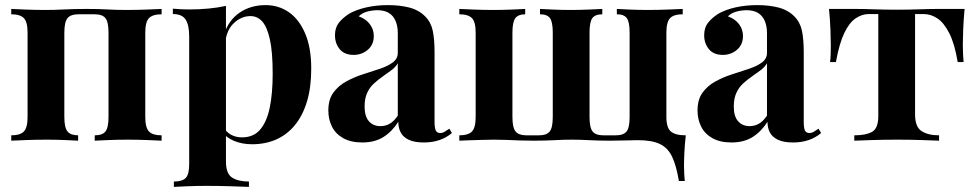

<svg xmlns="http://www.w3.org/2000/svg" viewBox="-20 -551 3824 752"><path d="M613 -516V-495Q578 -495 563.5 -480Q549 -465 549 -423V-93Q549 -51 563.5 -36Q578 -21 613 -21V0Q594 -1 556 -2.5Q518 -4 481 -4Q443 -4 406.5 -2.5Q370 -1 351 0V-21Q381 -21 393 -36Q405 -51 405 -93V-423Q405 -465 393 -480Q381 -495 351 -495H286Q257 -495 244.5 -480Q232 -465 232 -423V-93Q232 -51 244.5 -36Q257 -21 286 -21V0Q268 -1 233.5 -2.5Q199 -4 162 -4Q124 -4 84 -2.5Q44 -1 24 0V-21Q59 -21 73.5 -36Q88 -51 88 -93V-423Q88 -465 73.5 -480Q59 -495 24 -495V-516Q43 -515 81.5 -513.5Q120 -512 156 -512Q195 -512 232.5 -514Q270 -516 318 -516Q367 -516 400.5 -514Q434 -512 475 -512Q514 -512 553.5 -513.5Q593 -515 613 -516Z M865 -528V82Q865 129 889 144.5Q913 160 955 160V181Q929 180 883.5 178.5Q838 177 787 177Q750 177 714.5 178.5Q679 180 661 181V160Q694 160 707.5 146Q721 132 721 92V-408Q721 -453 707 -474.5Q693 -496 657 -496V-517Q689 -514 719 -514Q760 -514 797 -517.5Q834 -521 865 -528ZM1020 -531Q1071 -531 1111 -503.5Q1151 -476 1175 -420.5Q1199 -365 1199 -282Q1199 -209 1182.5 -154Q1166 -99 1135.5 -61.5Q1105 -24 1062.5 -5Q1020 14 967 14Q928 14 896 0.5Q864 -13 847 -38L857 -51Q867 -33 885.5 -23Q904 -13 928 -13Q973 -13 999 -43.5Q1025 -74 1036.5 -129.5Q1048 -185 1048 -262Q1048 -348 1037 -397Q1026 -446 1007 -467Q988 -488 961 -488Q925 -488 895.5 -460Q866 -432 862 -380L857 -415Q875 -472 918.5 -501.5Q962 -531 1020 -531Z M1399 7Q1354 7 1324 -10Q1294 -27 1280 -55.5Q1266 -84 1266 -118Q1266 -161 1285.5 -188Q1305 -215 1336 -232Q1367 -249 1401.5 -260Q1436 -271 1467.5 -281.5Q1499 -292 1518.5 -306.5Q1538 -321 1538 -344V-422Q1538 -448 1529.5 -468.5Q1521 -489 1503.5 -500Q1486 -511 1458 -511Q1438 -511 1418 -505.5Q1398 -500 1385 -487Q1413 -477 1428.5 -456.5Q1444 -436 1444 -410Q1444 -376 1420.5 -356Q1397 -336 1365 -336Q1329 -336 1310.5 -358.5Q1292 -381 1292 -413Q1292 -442 1306.5 -461Q1321 -480 1347 -497Q1375 -513 1414.5 -522Q1454 -531 1500 -531Q1546 -531 1583 -521.5Q1620 -512 1645 -487Q1668 -464 1675 -430.5Q1682 -397 1682 -346V-74Q1682 -49 1687 -39.5Q1692 -30 1704 -30Q1713 -30 1721.5 -35Q1730 -40 1740 -47L1750 -30Q1729 -12 1701.5 -2.5Q1674 7 1640 7Q1603 7 1581 -3.5Q1559 -14 1549.5 -32Q1540 -50 1540 -74Q1516 -36 1482 -14.5Q1448 7 1399 7ZM1470 -57Q1490 -57 1506.5 -66.5Q1523 -76 1538 -98V-303Q1529 -288 1513 -276Q1497 -264 1479 -251.5Q1461 -239 1444.5 -224Q1428 -209 1418 -187Q1408 -165 1408 -134Q1408 -95 1425 -76Q1442 -57 1470 -57Z M2654 -516V-495Q2619 -495 2604.5 -480Q2590 -465 2590 -423V-93Q2590 -51 2607.5 -36Q2625 -21 2666 -21Q2662 14 2660.5 46.5Q2659 79 2659 100Q2659 114 2660 130.5Q2661 147 2662 158H2639Q2629 98 2612.5 63Q2596 28 2564.5 13Q2533 -2 2478 -2Q2461 -2 2431 -1Q2401 0 2371 0Q2324 0 2288 -2Q2252 -4 2219 -4Q2186 -4 2151 -2Q2116 0 2069 0Q2037 0 2012.5 -1Q1988 -2 1965 -3Q1942 -4 1914 -4Q1891 -4 1864.5 -3Q1838 -2 1815.5 -1.5Q1793 -1 1779 0V-21Q1814 -21 1828.5 -36Q1843 -51 1843 -93V-423Q1843 -465 1828.5 -480Q1814 -495 1779 -495V-516Q1798 -515 1836.5 -513.5Q1875 -512 1911 -512Q1949 -512 1984.5 -513.5Q2020 -515 2037 -516V-495Q2010 -495 1998.5 -480Q1987 -465 1987 -423V-93Q1987 -51 1999.5 -36Q2012 -21 2041 -21H2091Q2121 -21 2133 -36Q2145 -51 2145 -93V-423Q2145 -465 2134 -480Q2123 -495 2095 -495V-516Q2112 -515 2146 -513.5Q2180 -512 2214 -512Q2249 -512 2285 -513.5Q2321 -515 2339 -516V-495Q2311 -495 2300 -480Q2289 -465 2289 -423V-93Q2289 -51 2301 -36Q2313 -21 2343 -21H2392Q2422 -21 2434 -36Q2446 -51 2446 -93V-423Q2446 -465 2435 -480Q2424 -495 2396 -495V-516Q2413 -515 2447 -513.5Q2481 -512 2517 -512Q2554 -512 2594 -513.5Q2634 -515 2654 -516Z M2845 7Q2800 7 2770 -10Q2740 -27 2726 -55.5Q2712 -84 2712 -118Q2712 -161 2731.5 -188Q2751 -215 2782 -232Q2813 -249 2847.5 -260Q2882 -271 2913.5 -281.5Q2945 -292 2964.5 -306.5Q2984 -321 2984 -344V-422Q2984 -448 2975.5 -468.5Q2967 -489 2949.5 -500Q2932 -511 2904 -511Q2884 -511 2864 -505.5Q2844 -500 2831 -487Q2859 -477 2874.5 -456.5Q2890 -436 2890 -410Q2890 -376 2866.5 -356Q2843 -336 2811 -336Q2775 -336 2756.5 -358.5Q2738 -381 2738 -413Q2738 -442 2752.5 -461Q2767 -480 2793 -497Q2821 -513 2860.5 -522Q2900 -531 2946 -531Q2992 -531 3029 -521.5Q3066 -512 3091 -487Q3114 -464 3121 -430.5Q3128 -397 3128 -346V-74Q3128 -49 3133 -39.5Q3138 -30 3150 -30Q3159 -30 3167.5 -35Q3176 -40 3186 -47L3196 -30Q3175 -12 3147.5 -2.5Q3120 7 3086 7Q3049 7 3027 -3.5Q3005 -14 2995.5 -32Q2986 -50 2986 -74Q2962 -36 2928 -14.5Q2894 7 2845 7ZM2916 -57Q2936 -57 2952.5 -66.5Q2969 -76 2984 -98V-303Q2975 -288 2959 -276Q2943 -264 2925 -251.5Q2907 -239 2890.5 -224Q2874 -209 2864 -187Q2854 -165 2854 -134Q2854 -95 2871 -76Q2888 -57 2916 -57Z M3758 -516Q3754 -474 3752.5 -435.5Q3751 -397 3751 -376Q3751 -357 3752 -338.5Q3753 -320 3754 -308H3731Q3719 -380 3698 -421Q3677 -462 3651.5 -479Q3626 -496 3597 -496H3564V-103Q3564 -54 3589.5 -37.5Q3615 -21 3658 -21V0Q3633 -1 3588.5 -2.5Q3544 -4 3493 -4Q3443 -4 3397.5 -2.5Q3352 -1 3326 0V-21Q3371 -21 3395.5 -34.5Q3420 -48 3420 -97V-496H3383Q3356 -496 3331 -479Q3306 -462 3286.5 -421Q3267 -380 3254 -308H3231Q3233 -320 3233.5 -338Q3234 -356 3234 -376Q3234 -397 3232.5 -435.5Q3231 -474 3227 -516H3333Q3361 -516 3404 -514.5Q3447 -513 3491 -513Q3537 -513 3580.5 -514.5Q3624 -516 3652 -516Z"/></svg>

Font: Playfair Display
Style: Bold
Weight: 700
Designer: Claus Eggers Sørensen
Foundry: Claus Eggers Sørensen
Version: Version 1.203